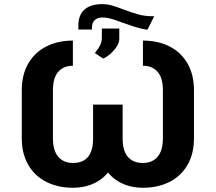

<svg xmlns="http://www.w3.org/2000/svg" viewBox="-20 -886 1030 916"><path d="M715.8 -808.6 684 -745.1H675.6Q646.7 -750.1 618.7 -759.3Q590.7 -768.6 557.8 -780.2Q529.3 -791.4 507.6 -797.1Q485.9 -802.8 469.7 -802.8Q446.7 -802.8 432.8 -790.8Q418.8 -778.8 418.8 -755V-745.1H353.8V-762.8Q353.8 -815 383.4 -840.6Q413 -866.3 467.1 -866.3Q491.1 -866.3 513.8 -860Q536.4 -853.6 570 -840.4Q610.7 -825.2 641.2 -816.9Q671.7 -808.6 707.2 -808.6ZM465.9 -704V-749.9H549.1V-701.7Q549.1 -684.1 537.6 -665.2Q526.1 -646.4 508.5 -630.8Q491 -615.2 472.8 -606.4L432.5 -632.7Q449.7 -653.7 457.8 -670.8Q465.9 -688 465.9 -704ZM232.5 -455.1V-227.1Q232.5 -167.3 258.1 -137.9Q283.7 -108.5 327.7 -108.5Q376.2 -108.5 400.1 -137.8Q424 -167.2 424 -224.3V-387.1H546V-224.3Q546 -150.4 518 -97.5Q490.1 -44.6 440.5 -17.4Q391 9.8 327.7 9.8Q257.3 9.8 202.1 -17.7Q146.9 -45.1 115.4 -98.5Q83.9 -151.8 83.9 -227.1V-455.1Q83.9 -530.4 115.4 -583.9Q146.9 -637.5 202.1 -664.9Q257.3 -692.4 327.7 -692.4V-572.2Q283.1 -572.2 257.8 -543.3Q232.5 -514.4 232.5 -455.1ZM905.4 -455.1V-227.1Q905.4 -151.8 874.2 -98.5Q842.9 -45.1 787.9 -17.7Q732.9 9.8 662 9.8Q598.8 9.8 549.7 -17.4Q500.7 -44.6 472.7 -97.5Q444.6 -150.4 444.6 -224.3V-387.1H565.1V-224.3Q565.1 -167.2 590 -137.8Q615 -108.5 662 -108.5Q706.5 -108.5 731.9 -138.1Q757.2 -167.8 757.2 -227.1V-455.1Q757.2 -514.4 731.9 -543.3Q706.5 -572.2 662 -572.2V-692.4Q732.9 -692.4 787.9 -664.9Q842.9 -637.5 874.2 -583.9Q905.4 -530.4 905.4 -455.1Z"/></svg>

Font: Pretendard Std Variable
Style: Regular
Weight: 400
Designer: Base glyphs from Inter by Rasmus Andersson; Hangeul glyphs from Noto Sans CJK(Source Han Sans) by Jang Soo-young and Kan
Foundry: Kil Hyung-jin
Version: Version 1.309;Glyphs 3.2 (3225)